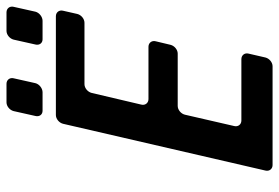

<svg xmlns="http://www.w3.org/2000/svg" viewBox="-154 -705 859 591"><g transform="rotate(-90 275.5 -409.5)"><path d="M389 -96H200C188 -96 180 -106 183 -118L218 -270C221 -282 233 -292 245 -292H406C418 -292 430 -302 433 -314L444 -360C447 -372 439 -382 427 -382H266C254 -382 246 -392 249 -404L285 -557C288 -569 300 -579 312 -579H501C513 -579 525 -589 528 -601L538 -645C541 -657 533 -667 521 -667H217C205 -667 193 -657 190 -645L46 -22C43 -10 51 0 63 0H367C379 0 391 -10 394 -22L406 -74C409 -86 401 -96 389 -96ZM450 -708H507C519 -708 532 -718 535 -730L550 -797C553 -809 545 -819 533 -819H476C464 -819 452 -809 449 -797L434 -730C431 -718 438 -708 450 -708ZM230 -708H287C299 -708 312 -718 315 -730L330 -797C333 -809 325 -819 313 -819H256C244 -819 232 -809 229 -797L214 -730C211 -718 218 -708 230 -708Z"/></g></svg>

Font: DIN Rundschrift
Style: BreitKursiv
Weight: 400
Width: 7
Version: Version 1.027